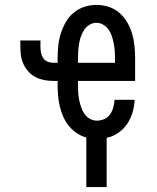

<svg xmlns="http://www.w3.org/2000/svg" viewBox="-20 -558 640 783"><path d="M332 205V3Q311 -3 292.5 -15.5Q274 -28 260.5 -45Q247 -62 238 -82Q229 -102 224 -123.5Q219 -145 217 -166.5Q215 -188 215 -210V-228H197Q178 -228 160 -231.5Q142 -235 126 -243Q110 -251 97.5 -264.5Q85 -278 77 -294Q69 -310 66 -328Q63 -346 63 -365V-393H145V-365Q145 -353 147.5 -341.5Q150 -330 156.5 -320.5Q163 -311 174 -306.5Q185 -302 197 -302H215V-320Q215 -345 217.5 -370.5Q220 -396 227.5 -420Q235 -444 247.5 -466.5Q260 -489 279.5 -505.5Q299 -522 323.5 -530Q348 -538 373 -538Q399 -538 423.5 -530Q448 -522 467 -505.5Q486 -489 499 -466.5Q512 -444 519 -420Q526 -396 528.5 -370.5Q531 -345 531 -320V-228H298V-210Q298 -195 299 -179.5Q300 -164 303 -149.5Q306 -135 311 -120.5Q316 -106 324.5 -93.5Q333 -81 346.5 -73.5Q360 -66 375 -66Q391 -66 405.5 -72.5Q420 -79 429 -92Q438 -105 442 -120Q446 -135 447 -151H529Q528 -125 520.5 -99.5Q513 -74 498.5 -52.5Q484 -31 462 -16Q440 -1 415 4V205ZM298 -302H449V-320Q449 -335 448 -350Q447 -365 444 -380Q441 -395 436.5 -409.5Q432 -424 423.5 -436.5Q415 -449 401.5 -457Q388 -465 373 -465Q358 -465 345 -457Q332 -449 323.5 -436.5Q315 -424 310 -409.5Q305 -395 302.5 -380Q300 -365 299 -350Q298 -335 298 -320Z"/></svg>

Font: Iosevka Curly Slab Extended
Style: Regular
Weight: 400
Width: 7
Monospace: yes
Designer: Belleve Invis
Foundry: Belleve Invis
Version: Version 11.1.0; ttfautohint (v1.8.3)